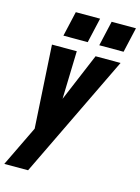

<svg xmlns="http://www.w3.org/2000/svg" viewBox="-147 -796 787 1076"><g transform="rotate(15 246.0 -257.5)"><path d="M-12 205 131 -91 162 -120 326 -510H471L126 205ZM104 16 73 -510H217L204 -59ZM330 -575 363 -720H504L471 -575ZM122 -575 155 -720H296L263 -575Z"/></g></svg>

Font: Instrument Sans Condensed
Style: Bold Italic
Weight: 700
Width: 3
Italic angle: -13°
Designer: Rodrigo Fuenzalida
Foundry: fragTYPE
Version: Version 1.000;gftools[0.9.28]